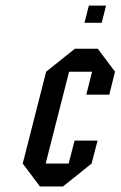

<svg xmlns="http://www.w3.org/2000/svg" viewBox="-20 -677 438 697"><path d="M229.2 -83.3 250.8 -166.7H334.2L312.5 -83.3L208.3 0H125L62.5 -83.3L147.5 -416.7L251.7 -500H335L397.5 -416.7L376.7 -333.3H293.3L314.2 -416.7H230.8L145.8 -83.3ZM349.2 -594.2H286.7L302.5 -656.7H365Z"/></svg>

Font: Yulong
Style: Italic
Weight: 400
Italic angle: -14.25°
Designer: GGBotNet
Foundry: f0n7.com
Version: 1.00